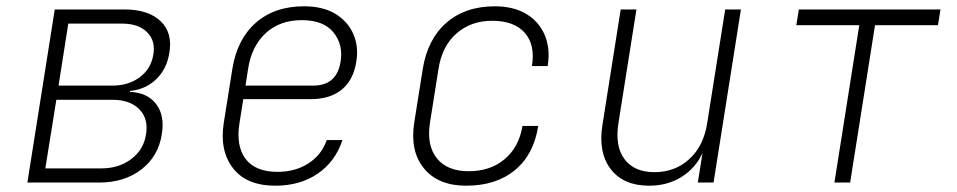

<svg xmlns="http://www.w3.org/2000/svg" viewBox="-20 -580 3040 610"><path d="M67 0 154 -550H375Q451 -550 490 -513Q529 -476 518 -412Q510 -361 476.5 -328.5Q443 -296 393 -291V-288Q448 -286 476 -249.5Q504 -213 494 -153Q483 -83 429 -41.5Q375 0 295 0ZM166 -308H337Q389 -308 424.5 -335Q460 -362 467 -406Q475 -450 447.5 -477.5Q420 -505 368 -505H197ZM124 -45H302Q358 -45 397.5 -75Q437 -105 444 -154Q452 -203 422.5 -233Q393 -263 337 -263H159Z M855 10Q763 10 720 -46Q677 -102 691 -190L718 -360Q733 -455 792.5 -507.5Q852 -560 946 -560Q1006 -560 1045.5 -536Q1085 -512 1102.5 -472Q1120 -432 1112 -384Q1103 -326 1066 -295.5Q1029 -265 967 -265H753L741 -190Q729 -117 760 -75.5Q791 -34 862 -34Q918 -34 960 -61Q1002 -88 1018 -135H1068Q1045 -66 989 -28Q933 10 855 10ZM760 -308H975Q1050 -308 1062 -384Q1071 -438 1039.5 -477Q1008 -516 939 -516Q869 -516 824 -474.5Q779 -433 768 -360Z M1461 10Q1372 10 1327 -45Q1282 -100 1296 -190L1323 -360Q1338 -455 1398 -507.5Q1458 -560 1552 -560Q1611 -560 1651.5 -536Q1692 -512 1710.5 -469Q1729 -426 1720 -370H1670Q1681 -438 1647 -476Q1613 -514 1544 -514Q1476 -514 1430 -473.5Q1384 -433 1373 -360L1346 -190Q1335 -118 1368 -77Q1401 -36 1469 -36Q1538 -36 1583.5 -74.5Q1629 -113 1640 -180H1690Q1676 -89 1616 -39.5Q1556 10 1461 10Z M2042 10Q1961 10 1920.5 -42.5Q1880 -95 1894 -183L1952 -550H2002L1945 -190Q1933 -116 1964 -74.5Q1995 -33 2059 -33Q2125 -33 2170.5 -75Q2216 -117 2227 -190L2284 -550H2334L2247 0H2197L2212 -94Q2190 -46 2145.5 -18Q2101 10 2042 10Z M2631 0 2710 -500H2510L2518 -550H2968L2960 -500H2760L2681 0Z"/></svg>

Font: JetBrains Mono Thin
Style: Italic
Weight: 100
Italic angle: -9°
Monospace: yes
Designer: Philipp Nurullin, Konstantin Bulenkov
Foundry: JetBrains
Version: Version 2.305; ttfautohint (v1.8.4.7-5d5b)